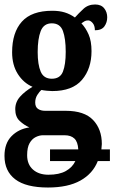

<svg xmlns="http://www.w3.org/2000/svg" viewBox="-21 -596 510 856"><path d="M193 240Q95 240 47 203.5Q-1 167 -1 99Q-1 43 30.5 11Q62 -21 110 -28Q87 -38 67 -56.5Q47 -75 47 -109Q47 -141 68.5 -165Q90 -189 124 -209Q84 -226 58.5 -266Q33 -306 33 -363Q33 -451 76.5 -499.5Q120 -548 212 -548Q244 -548 268 -540.5Q292 -533 313 -518Q330 -537 351 -556.5Q372 -576 403 -576Q430 -576 443.5 -559Q457 -542 457 -519Q457 -496 444.5 -478.5Q432 -461 402 -461Q402 -482 392 -493.5Q382 -505 372 -505Q362 -505 355.5 -501Q349 -497 342 -492Q361 -472 374 -442.5Q387 -413 387 -368Q387 -290 344.5 -240Q302 -190 212 -190Q202 -190 187 -191.5Q172 -193 164 -195Q155 -188 145.5 -173Q136 -158 136 -139Q136 -119 148.5 -110.5Q161 -102 180 -102H272Q355 -102 394 -61Q433 -20 433 46Q433 52 432 58Q431 64 431 70H469V122H415Q393 178 337.5 209Q282 240 193 240ZM210 -245Q247 -245 259.5 -276.5Q272 -308 272 -365Q272 -424 259.5 -458Q247 -492 210 -492Q174 -492 160.5 -457.5Q147 -423 147 -364Q147 -308 160.5 -276.5Q174 -245 210 -245ZM195 183Q243 183 272.5 166.5Q302 150 315 122H202V70H328Q326 36 310.5 21.5Q295 7 267 7H170Q155 7 138.5 15Q122 23 111 42Q100 61 100 96Q100 137 126 160Q152 183 195 183Z"/></svg>

Font: Noto Serif ExtraCondensed
Style: Bold
Weight: 700
Width: 2
Designer: Monotype Design Team
Foundry: Monotype Imaging Inc.
Version: Version 2.014; ttfautohint (v1.8.4.7-5d5b)